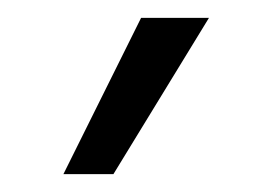

<svg xmlns="http://www.w3.org/2000/svg" viewBox="-20 -740 305 215"><path d="M138 -720H214L107 -545H51Z"/></svg>

Font: Niramit Light
Style: Regular
Weight: 300
Designer: Katatrad Aksorn Co.,Ltd.
Foundry: Cadson Demak Co.,Ltd.
Version: Version 1.000; ttfautohint (v1.6)